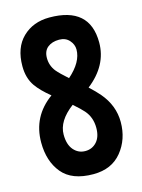

<svg xmlns="http://www.w3.org/2000/svg" viewBox="-110 -770 620 841"><g transform="rotate(-15 200.0 -349.5)"><path d="M330 -319Q382 -258 382 -183Q382 -105 336.5 -49Q291 7 208 7Q111 7 66.5 -47Q22 -101 22 -186Q22 -304 119 -374Q76 -409 55 -439Q29 -476 29 -530Q29 -614 76.5 -660Q124 -706 198 -706Q381 -706 381 -544Q381 -440 285 -365Q313 -339 330 -319ZM214 -601Q182 -601 162 -585Q142 -569 142 -537Q142 -503 163 -476Q178 -458 213 -427Q277 -483 277 -540Q277 -563 260 -582Q243 -601 214 -601ZM200 -100Q231 -100 251.5 -122.5Q272 -145 272 -186Q272 -234 243 -267Q230 -282 198 -310Q126 -256 126 -194Q126 -149 147 -124.5Q168 -100 200 -100Z"/></g></svg>

Font: Yanone Kaffeesatz Bold
Style: Regular
Weight: 700
Designer: Yanone (Cyrillic: Daniel Pouzeot)
Foundry: Yanone
Version: Version 1.003;PS 001.003;hotconv 1.0.88;makeotf.lib2.5.64775